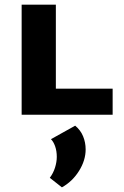

<svg xmlns="http://www.w3.org/2000/svg" viewBox="-20 -493 534 825"><path d="M73 0V-473H220V0ZM120 0V-112H464V0ZM246 312 194 271Q209 251 216.5 227Q224 203 224 181Q224 156 217 136Q210 116 199 105L303 47Q326 66 337 92.5Q348 119 348 149Q348 196 319.5 241.5Q291 287 246 312Z"/></svg>

Font: Ysabeau SC ExtraBold
Style: Regular
Weight: 800
Designer: Christian Thalmann (Catharsis Fonts)
Version: Version 2.001;gftools[0.9.30]; featfreeze: smcp